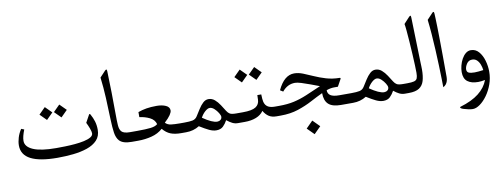

<svg xmlns="http://www.w3.org/2000/svg" viewBox="-62 -892 3729 1423"><g transform="rotate(-10 1802.5 -181.0)"><path d="M230.3 -317.2 278.7 -268.8 327.1 -317.2 278.7 -365.6ZM339.2 -317.2 387.6 -268.8 436 -317.2 387.6 -365.6ZM307.3 20.9Q366.7 20.9 425 14.9Q483.3 8.8 531.2 -7.5Q579 -23.8 607.6 -54.1Q636.2 -84.3 636.2 -132.4Q636.2 -167.2 627.4 -196Q618.6 -224.8 602.9 -252.7Q599.9 -257.8 597.2 -257.8Q594.4 -257.8 591.5 -252.7L561.1 -197.3Q571.3 -177.5 580.9 -152.2Q590.4 -126.9 590.4 -114Q590.4 -96.4 571 -85.1Q551.5 -73.7 520 -66.9Q488.4 -60.1 450.9 -56.8Q413.3 -53.5 376.2 -52.6Q339.2 -51.7 309.9 -51.7Q195.5 -51.7 137.7 -76.6Q79.9 -101.6 79.9 -145.9Q79.9 -163.2 85.1 -183.4Q90.2 -203.5 100.1 -228.8L78.5 -237.3Q59.4 -209 49.9 -177.5Q40.3 -145.9 40.3 -118.8Q40.3 -48 107.3 -13.6Q174.2 20.9 307.3 20.9Z M868 -73Q821.8 -73 805.3 -91.3Q791.3 -107.1 789.1 -139.5Q786.9 -172 786.9 -226.3Q786.6 -312.4 785.3 -386.1Q784 -459.8 781.1 -545.7Q780.7 -559.2 776.9 -560.5Q773 -561.8 765.3 -554.1L723.5 -509.4Q733 -432 736.7 -354.4Q740.4 -276.9 742.9 -194Q744.8 -130.9 750.8 -90.6Q756.9 -50.2 776.7 -28.6Q802.7 0 868.4 0H875.7Q886.7 0 886.7 -34.8V-37.4Q886.7 -55.4 884.9 -64.2Q883 -73 875.7 -73Z M872 -73Q860.7 -73 858.1 -64.2Q855.5 -55.4 855.5 -38.1V-34.5Q855.5 -17.6 857.9 -8.8Q860.3 0 872 0H918.2Q969.6 0 1018.9 -12.5Q1068.2 -24.9 1103.8 -56.8Q1130.5 -24.9 1162.1 -12.5Q1193.6 0 1240.6 0H1264Q1275 0 1275 -34.8V-37.4Q1275 -73 1264 -73H1242Q1205 -73 1178 -76.3Q1151.1 -79.6 1134.9 -97.2Q1166.1 -126.1 1179.5 -146.3Q1192.9 -166.5 1192.9 -179.7Q1192.9 -205.4 1164.8 -218Q1136.8 -230.7 1096.1 -230.7Q1052.8 -230.7 1019.6 -225.2Q986.4 -219.7 956 -208.7V-170.5Q997.4 -165.7 1032.6 -148.3Q1067.8 -130.9 1077 -96.8Q1060.5 -81.8 1024.9 -77.4Q989.4 -73 923.7 -73Z M1260.4 -73Q1249 -73 1246.4 -64.2Q1243.9 -55.4 1243.9 -38.1V-34.5Q1243.9 -17.6 1246.2 -8.8Q1248.6 0 1260.4 0H1278.7Q1334.1 0 1378.4 -27.9Q1419.9 -2.2 1448.5 11.4Q1477.1 24.9 1502 24.9Q1534.7 24.9 1553.4 6.8Q1572.1 -11.4 1585.6 -36.7Q1608.4 -18.7 1627.2 -9.4Q1646.1 0 1668.5 0H1675.8Q1683.2 0 1685 -8.8Q1686.8 -17.6 1686.8 -34.8V-37.4Q1686.8 -55.4 1685 -64.2Q1683.2 -73 1675.8 -73H1668.1Q1634.4 -73 1621 -80.7Q1607.6 -88.4 1597.7 -104.5Q1583.4 -127.6 1566.9 -152.9Q1550.4 -178.2 1529.9 -195.8Q1509.4 -213.4 1483.3 -213.4Q1460.9 -213.4 1442.2 -196.2Q1423.5 -179 1407.2 -153.1Q1390.9 -127.2 1374.8 -101.9Q1362.3 -82.5 1340.3 -77.7Q1318.3 -73 1277.6 -73ZM1519.3 -37.4Q1482.2 -37.4 1411.8 -85.8Q1424.6 -110.7 1445 -129.1Q1465.3 -147.4 1481.1 -147.4Q1498.3 -147.4 1515.2 -131.8Q1532.1 -116.2 1543.5 -97.4Q1554.8 -78.5 1554.8 -68.6Q1554.8 -53.9 1544.2 -45.7Q1533.6 -37.4 1519.3 -37.4Z M1672.2 -73Q1660.8 -73 1658.2 -64.2Q1655.7 -55.4 1655.7 -38.1V-34.5Q1655.7 -17.6 1658 -8.8Q1660.4 0 1672.2 0H1720.2Q1768.6 0 1805.5 -14.5Q1842.3 -29 1862.1 -57.9Q1879 -29 1901.7 -14.5Q1924.5 0 1958.6 0H1966.6Q1974 0 1975.8 -8.8Q1977.6 -17.6 1977.6 -34.8V-37.4Q1977.6 -55.4 1975.8 -64.2Q1974 -73 1966.6 -73H1958.6Q1930.7 -73 1913.1 -81.2Q1895.5 -89.5 1886.9 -105.8Q1878.3 -122.1 1876.8 -146.3L1875 -179.7H1845.6L1844.5 -145.2Q1843.4 -109.3 1814.8 -91.1Q1786.2 -73 1718.7 -73ZM1701.1 -340.3 1749.5 -291.9 1797.9 -340.3 1749.5 -388.7ZM1810 -340.3 1858.5 -291.9 1906.9 -340.3 1858.5 -388.7Z M2213.8 77 2162.8 128.3 2213.8 179.3 2264.8 128.3ZM1963 -73Q1951.6 -73 1949 -64.2Q1946.5 -55.4 1946.5 -38.1V-34.5Q1946.5 -17.6 1948.8 -8.8Q1951.2 0 1963 0H1990.8Q2063.4 0 2122.3 -19.4Q2181.2 -38.9 2229.9 -64.9Q2278.7 -90.9 2320.9 -110.7Q2321.2 -53.2 2350.6 -26.6Q2379.9 0 2444.1 0H2520.4Q2531.4 0 2531.4 -34.8V-37.4Q2531.4 -55.4 2529.5 -64.2Q2527.7 -73 2520.4 -73H2444.1Q2398.6 -73 2378.3 -86.2Q2357.9 -99.4 2357.9 -126.1Q2388.7 -137.1 2415.5 -137.1H2444.4L2473 -188.9Q2476 -194.4 2474.5 -196.9Q2473 -199.5 2467.5 -199.5Q2413.3 -200.2 2367.1 -214.2Q2320.9 -228.1 2281.4 -245.9Q2242 -263.7 2207.6 -277.2Q2173.1 -290.8 2141.5 -290.8Q2104.1 -290.8 2073.2 -264.9Q2042.2 -239.1 2017.2 -185.6L2039.2 -172Q2058.7 -196.2 2082.7 -208.5Q2106.7 -220.8 2135.7 -220.8Q2152.5 -220.8 2182.6 -211.6Q2212.7 -202.4 2247.9 -189.2Q2283.1 -176 2314.3 -164.3Q2249.7 -136 2201 -115.5Q2152.2 -95 2103.6 -84Q2055 -73 1990.8 -73Z M2516.7 -73Q2505.3 -73 2502.8 -64.2Q2500.2 -55.4 2500.2 -38.1V-34.5Q2500.2 -17.6 2502.6 -8.8Q2505 0 2516.7 0H2535Q2590.4 0 2634.8 -27.9Q2676.2 -2.2 2704.8 11.4Q2733.4 24.9 2758.3 24.9Q2791 24.9 2809.7 6.8Q2828.4 -11.4 2842 -36.7Q2864.7 -18.7 2883.6 -9.4Q2902.5 0 2924.8 0H2932.2Q2939.5 0 2941.3 -8.8Q2943.2 -17.6 2943.2 -34.8V-37.4Q2943.2 -55.4 2941.3 -64.2Q2939.5 -73 2932.2 -73H2924.5Q2890.7 -73 2877.3 -80.7Q2864 -88.4 2854.1 -104.5Q2839.8 -127.6 2823.2 -152.9Q2806.7 -178.2 2786.2 -195.8Q2765.7 -213.4 2739.6 -213.4Q2717.3 -213.4 2698.6 -196.2Q2679.9 -179 2663.5 -153.1Q2647.2 -127.2 2631.1 -101.9Q2618.6 -82.5 2596.6 -77.7Q2574.6 -73 2533.9 -73ZM2775.6 -37.4Q2738.5 -37.4 2668.1 -85.8Q2681 -110.7 2701.3 -129.1Q2721.7 -147.4 2737.4 -147.4Q2754.7 -147.4 2771.5 -131.8Q2788.4 -116.2 2799.8 -97.4Q2811.1 -78.5 2811.1 -68.6Q2811.1 -53.9 2800.5 -45.7Q2789.9 -37.4 2775.6 -37.4Z M2928.5 -73Q2917.1 -73 2914.6 -64.2Q2912 -55.4 2912 -38.1V-34.5Q2912 -17.6 2914.4 -8.8Q2916.8 0 2928.5 0H2954.5Q3005.9 0 3033 -18Q3060.1 -35.9 3070.2 -70.6Q3080.3 -105.2 3080.3 -154.4Q3080.3 -165.4 3079.8 -178.8Q3079.2 -192.2 3078.8 -204.6L3069.3 -546.8Q3069.3 -562.2 3064.7 -562.2Q3060.1 -562.2 3052.8 -554.1L3011.4 -509.4Q3014.7 -493.2 3018 -456.7Q3021.3 -420.2 3024.6 -373.7Q3027.9 -327.1 3030.4 -280Q3033 -232.9 3034.5 -194.7Q3035.9 -156.6 3035.9 -137.9Q3035.9 -110.7 3030.1 -96.6Q3024.2 -82.5 3006.8 -77.7Q2989.4 -73 2954.5 -73Z M3213.1 2.2Q3225.5 -4 3233.8 -14.1Q3242 -24.2 3246.2 -37.8Q3250.5 -51.3 3250.5 -68.6Q3250.5 -158 3249.9 -229Q3249.4 -300 3248.6 -353.9Q3247.9 -407.8 3247 -446.3Q3246.1 -484.8 3245.1 -509.2Q3244.2 -533.6 3243.5 -544.9Q3243.1 -553 3241.7 -556.7Q3240.2 -560.3 3237.3 -560.3Q3233.6 -560.3 3228.1 -554.5L3185.9 -509.4Q3191.8 -460.9 3196.4 -401.2Q3201 -341.4 3204.1 -279.1Q3207.2 -216.7 3209.2 -160.1Q3211.2 -103.4 3212.1 -60.5Q3213.1 -17.6 3213.1 2.2Z M3474.9 8.8Q3497.6 8.8 3527 2.9Q3506.1 59 3454 99.9Q3401.9 140.8 3313.9 166.9Q3307.7 168.3 3310.6 173.8Q3311.7 175.7 3313.7 177.3Q3315.7 179 3318.7 180.6Q3321.6 182.3 3325.8 183.9Q3330 185.6 3335.2 187Q3355.7 192.9 3371.1 196.2Q3386.5 199.5 3401.5 199.5Q3426.5 199.5 3455.4 178.8Q3484.4 158 3510.1 122.5Q3535.8 86.9 3552.1 41.6Q3568.4 -3.7 3568.4 -52.8Q3568.4 -94.6 3556.5 -136Q3544.6 -177.5 3520.7 -205.2Q3496.9 -232.9 3461.3 -232.9Q3439.7 -232.9 3422.3 -218.6Q3404.8 -204.3 3392.4 -181.7Q3379.9 -159.1 3373.3 -133.3Q3366.7 -107.4 3366.7 -84.3Q3366.7 -34.8 3395.3 -13Q3423.9 8.8 3474.9 8.8ZM3402.6 -97.9Q3402.6 -117.3 3417.3 -139.9Q3432 -162.4 3458.4 -162.4Q3480.4 -162.4 3494.7 -148.5Q3509 -134.6 3516.9 -113.7Q3524.8 -92.8 3527 -71.5Q3507.5 -68.9 3491.2 -67.3Q3474.9 -65.6 3461.3 -65.6Q3432.3 -65.6 3417.5 -72.1Q3402.6 -78.5 3402.6 -97.9Z"/></g></svg>

Font: Parastoo
Style: Regular
Weight: 400
Foundry: Saber Rastikerdar (saber.rastikerdar@gmail.com)
Version: Version 3.000